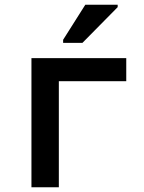

<svg xmlns="http://www.w3.org/2000/svg" viewBox="-20 -786 603 806"><path d="M112 0V-542H510V-445H227V0ZM245 -606V-619L338 -766H474V-756L326 -606Z"/></svg>

Font: Noto Sans Mono SemiCondensed SemiBold
Style: Regular
Weight: 600
Width: 4
Designer: Monotype Design Team
Foundry: Monotype Imaging Inc.
Version: Version 2.014; ttfautohint (v1.8.4.7-5d5b)